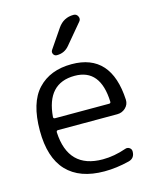

<svg xmlns="http://www.w3.org/2000/svg" viewBox="-115 -836 754 925"><g transform="rotate(-15 262.0 -373.5)"><path d="M270 -472Q131 -472 118 -307Q118 -299 127 -299H396Q404 -299 404 -307Q398 -472 270 -472ZM291 10Q168 10 104 -57.5Q40 -125 40 -260Q40 -399 101.5 -464.5Q163 -530 270 -530Q467 -530 479 -297Q480 -273 462.5 -256.5Q445 -240 421 -240H125Q117 -240 117 -231Q126 -48 298 -48Q355 -48 415 -69Q426 -73 436 -66.5Q446 -60 446 -48Q446 -14 415 -6Q351 10 291 10ZM262 -715Q291 -757 341 -757Q356 -757 362.5 -743Q369 -729 359 -718L276 -619Q252 -590 214 -590Q202 -590 196.5 -600.5Q191 -611 198 -621Z"/></g></svg>

Font: Rounded Mplus 1c
Style: Regular
Weight: 400
Version: Version 1.059.20150529